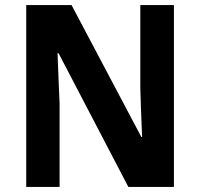

<svg xmlns="http://www.w3.org/2000/svg" viewBox="-20 -734 786 754"><path d="M663 0H484L210 -525H206Q208 -468 210 -421Q212 -374 214 -328V0H83V-714H261L535 -196H538Q536 -253 534 -297Q532 -341 531 -387V-714H663Z"/></svg>

Font: Noto Sans Gujarati SemiCondensed
Style: Bold
Weight: 700
Width: 4
Designer: Jelle Bosma - Monotype Design Team, Universal Thirst
Foundry: Monotype Imaging Inc.
Version: Version 2.106; ttfautohint (v1.8.4.7-5d5b)